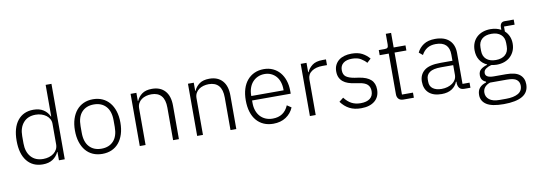

<svg xmlns="http://www.w3.org/2000/svg" viewBox="-68 -1191 5149 1855"><g transform="rotate(-10 2507.0 -264.0)"><path d="M424 -82H421Q401 -39 362.5 -13.5Q324 12 265 12Q166 12 110 -58Q54 -128 54 -256Q54 -384 110 -454Q166 -524 265 -524Q324 -524 363 -498.5Q402 -473 421 -430H424V-740H481V0H424ZM278 -39Q308 -39 334.5 -47Q361 -55 381 -70.5Q401 -86 412.5 -107.5Q424 -129 424 -156V-359Q424 -384 412.5 -405Q401 -426 381 -441Q361 -456 334.5 -464.5Q308 -473 278 -473Q201 -473 158 -424Q115 -375 115 -292V-220Q115 -137 158 -88Q201 -39 278 -39Z M849 12Q798 12 757 -6Q716 -24 687 -58.5Q658 -93 642 -143Q626 -193 626 -256Q626 -319 642 -368.5Q658 -418 687 -452.5Q716 -487 757 -505.5Q798 -524 849 -524Q900 -524 941 -505.5Q982 -487 1011 -452.5Q1040 -418 1056 -368.5Q1072 -319 1072 -256Q1072 -193 1056 -143Q1040 -93 1011 -58.5Q982 -24 941 -6Q900 12 849 12ZM849 -39Q924 -39 967.5 -86Q1011 -133 1011 -224V-288Q1011 -378 967.5 -425.5Q924 -473 849 -473Q774 -473 730.5 -426Q687 -379 687 -288V-224Q687 -134 730.5 -86.5Q774 -39 849 -39Z M1217 0V-512H1274V-431H1277Q1294 -471 1330 -497.5Q1366 -524 1428 -524Q1510 -524 1555.5 -473.5Q1601 -423 1601 -329V0H1544V-319Q1544 -397 1510.5 -435Q1477 -473 1413 -473Q1386 -473 1361 -466Q1336 -459 1316.5 -445Q1297 -431 1285.5 -409.5Q1274 -388 1274 -360V0Z M1780 0V-512H1837V-431H1840Q1857 -471 1893 -497.5Q1929 -524 1991 -524Q2073 -524 2118.5 -473.5Q2164 -423 2164 -329V0H2107V-319Q2107 -397 2073.5 -435Q2040 -473 1976 -473Q1949 -473 1924 -466Q1899 -459 1879.5 -445Q1860 -431 1848.5 -409.5Q1837 -388 1837 -360V0Z M2526 12Q2475 12 2433.5 -6Q2392 -24 2362.5 -58.5Q2333 -93 2317.5 -143Q2302 -193 2302 -256Q2302 -319 2317.5 -368.5Q2333 -418 2362.5 -452.5Q2392 -487 2433 -505.5Q2474 -524 2525 -524Q2574 -524 2614 -505.5Q2654 -487 2682 -454Q2710 -421 2725.5 -374.5Q2741 -328 2741 -272V-245H2362V-220Q2362 -180 2373.5 -146.5Q2385 -113 2406.5 -89Q2428 -65 2459 -51.5Q2490 -38 2529 -38Q2641 -38 2684 -141L2726 -113Q2702 -56 2650.5 -22Q2599 12 2526 12ZM2525 -476Q2488 -476 2458 -462.5Q2428 -449 2406.5 -425Q2385 -401 2373.5 -367.5Q2362 -334 2362 -294V-289H2679V-297Q2679 -337 2668 -370.5Q2657 -404 2636.5 -427Q2616 -450 2587.5 -463Q2559 -476 2525 -476Z M2886 0V-512H2943V-420H2947Q2962 -456 2998 -484Q3034 -512 3100 -512H3134V-456H3089Q3025 -456 2984 -428Q2943 -400 2943 -350V0Z M3388 12Q3321 12 3273.5 -13Q3226 -38 3191 -86L3233 -119Q3265 -77 3303 -57Q3341 -37 3392 -37Q3451 -37 3483 -62Q3515 -87 3515 -134Q3515 -175 3490.5 -198.5Q3466 -222 3410 -230L3368 -237Q3333 -242 3304 -252Q3275 -262 3254.5 -279Q3234 -296 3222.5 -320.5Q3211 -345 3211 -380Q3211 -416 3224.5 -443Q3238 -470 3261 -488Q3284 -506 3316 -515Q3348 -524 3385 -524Q3449 -524 3490 -502Q3531 -480 3560 -445L3522 -410Q3502 -434 3468.5 -454.5Q3435 -475 3382 -475Q3327 -475 3296.5 -451Q3266 -427 3266 -383Q3266 -338 3293.5 -318Q3321 -298 3376 -289L3417 -283Q3495 -271 3532.5 -236.5Q3570 -202 3570 -140Q3570 -68 3521.5 -28Q3473 12 3388 12Z M3804 0Q3773 0 3757 -17Q3741 -34 3741 -63V-462H3652V-512H3710Q3731 -512 3738.5 -520.5Q3746 -529 3746 -551V-655H3798V-512H3914V-462H3798V-50H3906V0Z M4403 0Q4370 0 4355 -17Q4340 -34 4338 -63V-81H4333Q4316 -38 4277 -13Q4238 12 4178 12Q4097 12 4053 -27.5Q4009 -67 4009 -139Q4009 -207 4057.5 -247Q4106 -287 4217 -287H4335V-347Q4335 -474 4204 -474Q4153 -474 4119 -452.5Q4085 -431 4064 -391L4028 -421Q4049 -466 4092.5 -495Q4136 -524 4206 -524Q4296 -524 4344 -479Q4392 -434 4392 -353V-50H4461V0ZM4186 -37Q4217 -37 4244 -45Q4271 -53 4291.5 -67.5Q4312 -82 4323.5 -102.5Q4335 -123 4335 -149V-244H4215Q4138 -244 4103.5 -219.5Q4069 -195 4069 -152V-128Q4069 -83 4101 -60Q4133 -37 4186 -37Z M4998 60Q4998 138 4935.5 175Q4873 212 4752 212Q4635 212 4583 178Q4531 144 4531 84Q4531 40 4554 14Q4577 -12 4619 -24V-32Q4571 -51 4571 -102Q4571 -140 4596 -160Q4621 -180 4658 -190V-194Q4613 -214 4588 -254Q4563 -294 4563 -350Q4563 -389 4576 -421Q4589 -453 4613.5 -476Q4638 -499 4672.5 -511.5Q4707 -524 4749 -524Q4808 -524 4852 -499V-524Q4852 -547 4863 -561.5Q4874 -576 4899 -576H4987V-526H4883V-477Q4909 -454 4923 -421.5Q4937 -389 4937 -350Q4937 -311 4923.5 -279Q4910 -247 4885.5 -223.5Q4861 -200 4826.5 -187.5Q4792 -175 4750 -175Q4736 -175 4723 -177Q4710 -179 4697 -181Q4664 -172 4642.5 -156.5Q4621 -141 4621 -115Q4621 -69 4703 -69H4822Q4915 -69 4956.5 -34.5Q4998 0 4998 60ZM4943 64Q4943 27 4916.5 5.5Q4890 -16 4822 -16H4656Q4623 -5 4604 17Q4585 39 4585 72Q4585 112 4618 138.5Q4651 165 4718 165H4782Q4857 165 4900 140.5Q4943 116 4943 64ZM4750 -221Q4809 -221 4842.5 -250.5Q4876 -280 4876 -334V-366Q4876 -419 4842.5 -448.5Q4809 -478 4750 -478Q4690 -478 4657 -448.5Q4624 -419 4624 -366V-334Q4624 -280 4657.5 -250.5Q4691 -221 4750 -221Z"/></g></svg>

Font: IBM Plex Sans Arabic Light
Style: Regular
Weight: 300
Designer: Mike Abbink, Paul van der Laan, Pieter van Rosmalen, Wael Morcos, Khajak Apelian
Foundry: Bold Monday
Version: Version 1.2